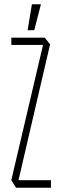

<svg xmlns="http://www.w3.org/2000/svg" viewBox="-20 -877 291 897"><path d="M33 -667V-701H189L185 -667ZM65 -29 33 -35V-36L189 -701L214 -670ZM55 0 33 -35H218V0ZM109 -736 129 -857H171V-856L140 -736Z"/></svg>

Font: Foldit ExtraLight
Style: Regular
Weight: 250
Version: Version 1.003